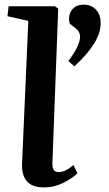

<svg xmlns="http://www.w3.org/2000/svg" viewBox="-20 -794 471 828"><path d="M300.8 -507.8 274.9 -530.8Q325.2 -597.2 325.2 -636.2Q325.2 -657.7 306.2 -671.9L280.8 -691.9Q272 -726.1 289.1 -750Q306.2 -773.9 340.8 -773.9Q374.5 -773.9 394.5 -751.7Q414.6 -729.5 414.1 -692.9Q414.1 -611.8 300.8 -507.8ZM75.2 -90.8 102.1 -704.1 12.2 -724.1 17.1 -767.1H216.8L231 -756.8L206.1 -94.2Q205.1 -72.3 211.2 -62Q217.3 -51.8 233.9 -51.8Q260.7 -51.8 296.9 -82L314 -46.9Q292.5 -25.4 253.2 -5.6Q213.9 14.2 170.9 14.2Q117.2 14.2 95 -13.2Q72.8 -40.5 75.2 -90.8Z"/></svg>

Font: Literata SemiBold
Style: Italic
Weight: 650
Italic angle: -2.39999°
Designer: Latin by Veronika Burian and Jose Scaglione. Greek by Irene Vlachou. Cyrillic by Vera Evstafieva
Foundry: TypeTogether
Version: Version 3.021